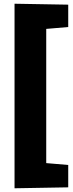

<svg xmlns="http://www.w3.org/2000/svg" viewBox="-20 -892 391 1030"><path d="M58 118V-872L346 -867V-747L228 -737V-17L346 -7V113Z"/></svg>

Font: Bitter Thin Black
Style: Regular
Weight: 900
Version: Version 3.020